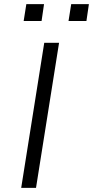

<svg xmlns="http://www.w3.org/2000/svg" viewBox="-20 -913 452 933"><path d="M83 0 195 -705H267L155 0ZM313 -811 326 -893H412L400 -811ZM95 -811 108 -893H194L182 -811Z"/></svg>

Font: Nunito Sans 10pt Expanded Light
Style: Italic
Weight: 300
Width: 7
Italic angle: -9°
Designer: Vernon Adams
Foundry: Vernon Adams
Version: Version 3.101;gftools[0.9.27]